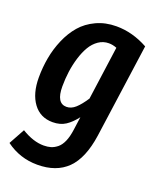

<svg xmlns="http://www.w3.org/2000/svg" viewBox="-141 -628 763 931"><g transform="rotate(20 240.0 -162.0)"><path d="M297.9 -543Q380.9 -543 460.9 -499L393.1 -13.2Q375.5 107.9 319.1 163.6Q262.7 219.2 165 219.2Q74.7 219.2 2.9 166L47.9 84Q108.4 121.1 162.1 121.1Q182.6 121.1 199 116.2Q215.3 111.3 231.2 98.6Q247.1 85.9 258.1 60.8Q269 35.6 273.9 -1L283.2 -68.8Q257.8 -35.6 230.5 -17.8Q203.1 0 164.1 0Q100.1 0 64 -49.3Q27.8 -98.6 27.8 -181.2Q27.8 -233.4 36.9 -283.4Q45.9 -333.5 66.4 -381.1Q86.9 -428.7 117.4 -464.1Q147.9 -499.5 194.3 -521.2Q240.7 -543 297.9 -543ZM291 -453.1Q262.2 -453.1 238.3 -436.8Q214.4 -420.4 198.2 -393.1Q182.1 -365.7 171.1 -329.8Q160.2 -293.9 155 -256.1Q149.9 -218.3 149.9 -179.2Q149.9 -92.8 202.1 -92.8Q226.6 -92.8 248.3 -112.5Q270 -132.3 293.9 -168.9L332 -444.8Q311.5 -453.1 291 -453.1Z"/></g></svg>

Font: Fira Sans Compressed Medium
Style: Italic
Weight: 500
Width: 3
Italic angle: -8°
Designer: Carrois Corporate & Edenspiekermann AG
Foundry: Carrois Corporate GbR & Edenspiekermann AG
Version: Version 4.203;PS 004.203;hotconv 1.0.88;makeotf.lib2.5.64775